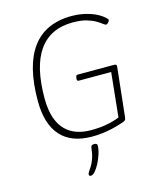

<svg xmlns="http://www.w3.org/2000/svg" viewBox="-134 -802 939 1122"><g transform="rotate(-15 336.0 -240.5)"><path d="M342 6Q216 6 152 -66Q88 -138 88 -277Q88 -384 108 -464Q128 -544 168 -598Q208 -652 268 -679Q328 -706 407 -706Q442 -706 470.5 -700.5Q499 -695 522 -687Q545 -679 561 -670Q584 -657 597.5 -645Q611 -633 611 -628Q611 -625 609 -621Q607 -617 603.5 -613.5Q600 -610 596.5 -607.5Q593 -605 590 -605Q584 -605 572 -614.5Q560 -624 539 -636.5Q518 -649 485 -658.5Q452 -668 403 -668Q335 -668 284 -643.5Q233 -619 198.5 -570.5Q164 -522 147 -449.5Q130 -377 130 -281Q130 -199 154.5 -143.5Q179 -88 227 -60Q275 -32 346 -32Q395 -32 433 -38.5Q471 -45 498 -54.5Q525 -64 542 -73L516 -39L546 -330H350Q344 -330 341.5 -333.5Q339 -337 340 -344L341 -352Q342 -366 354 -366H573Q581 -366 585 -363Q589 -360 588 -352L556 -55Q555 -42 550.5 -37Q546 -32 531 -27Q495 -15 461.5 -7.5Q428 0 398 3Q368 6 342 6ZM276 225Q271 225 267.5 223Q264 221 264 215Q264 208 271 198Q278 188 288 172Q298 156 307 130.5Q316 105 320 67Q321 58 326 54.5Q331 51 341 51Q359 51 359 64Q359 86 350.5 113.5Q342 141 329 166.5Q316 192 301.5 208.5Q287 225 276 225Z"/></g></svg>

Font: Asap Thin
Style: Italic
Weight: 250
Italic angle: -6°
Designer: Pablo Cosgaya
Foundry: Omnibus-Type
Version: Version 3.001